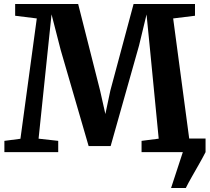

<svg xmlns="http://www.w3.org/2000/svg" viewBox="-20 -763 1051 963"><path d="M838 180 897 0 890.5 -68H1011V0Q996 29.5 977.2 62.2Q958.5 95 941 125.8Q923.5 156.5 912 180ZM82.5 -67 164.5 -670.5 56 -684V-743H372L482 -309L508.5 -191L533.5 -309L650 -743H958V-684L848.5 -670.5L929 -68L1009 -56.5V0H690V-56.5L776 -67.5L733 -509L715 -690.5L677.5 -535L535 -30.5H424.5L284.5 -512L238.5 -691L219.5 -509L173.5 -67.5L272 -56.5V0H2V-56.5Z"/></svg>

Font: Merriweather 28pt
Style: Bold
Weight: 700
Version: Version 2.100